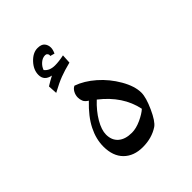

<svg xmlns="http://www.w3.org/2000/svg" viewBox="-223 -869 853 853"><g transform="rotate(-45 204.0 -442.5)"><path d="M141.6 -495.1Q141.6 -510.7 149.2 -524.4Q156.7 -538.1 168.5 -543Q213.4 -527.3 256.1 -490Q298.8 -452.6 327.9 -402.1Q356.9 -351.6 356.9 -310.5Q356.9 -280.8 333.5 -229Q310.1 -177.2 289.1 -162.6Q247.1 -134.8 190.4 -134.8Q134.3 -134.8 101.1 -167.7Q67.9 -200.7 67.9 -260.7Q67.9 -307.6 91.6 -354.7Q115.2 -401.9 166.5 -450.7Q150.9 -460 146.2 -471.7Q141.6 -483.4 141.6 -495.1ZM113.8 -290Q113.8 -254.4 136.7 -234.4Q159.7 -214.4 201.2 -214.4Q228 -214.4 259.8 -229Q291.5 -243.7 307.6 -258.8Q287.1 -357.4 194.8 -429.2Q157.7 -394.5 135.7 -356.7Q113.8 -318.8 113.8 -290ZM168.9 -582ZM215.3 -105.5ZM215.3 -83ZM185.5 -712.4 186.5 -717.3Q186.5 -721.7 182.6 -726.3Q178.7 -731 171.9 -731Q155.3 -731 140.9 -718.5Q126.5 -706.1 120.6 -689Q137.2 -667.5 171.4 -667.5Q195.8 -667.5 227.5 -674.3L225.1 -631.3Q185.1 -621.1 157.5 -610.6Q129.9 -600.1 88.4 -577.6L85.9 -620.6L106.9 -633.3L129.4 -645.5Q88.9 -653.3 88.9 -689.9Q88.9 -721.7 115 -749.5Q141.1 -777.3 170.4 -777.3Q194.3 -777.3 204.3 -765.4Q214.4 -753.4 214.4 -736.3Q214.4 -723.6 206.5 -706.5ZM152.8 -801.8ZM168.9 -582.5Z"/></g></svg>

Font: Noto Naskh Arabic UI
Style: Regular
Weight: 400
Designer: Monotype Design team
Foundry: Monotype Imaging Inc.
Version: Version 1.05